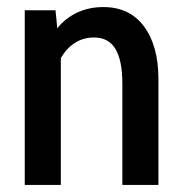

<svg xmlns="http://www.w3.org/2000/svg" viewBox="-20 -523 513 543"><path d="M428 -300V0H326V-287Q326 -352 306.5 -384.5Q287 -417 246 -417Q187 -417 152 -359V0H50V-494H137L142 -443Q164 -471 197.5 -487Q231 -503 272 -503Q347 -503 387.5 -448Q428 -393 428 -300Z"/></svg>

Font: Cabin Condensed Medium
Style: Regular
Weight: 500
Width: 3
Version: Version 2.001